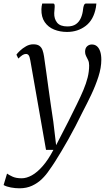

<svg xmlns="http://www.w3.org/2000/svg" viewBox="-74 -796 607 1064"><path d="M94 -461Q90.5 -482 85 -489.5Q79.5 -497 70 -497Q60 -497 50.2 -490.5Q40.5 -484 27.5 -471.5L17 -493Q22.5 -501.5 36.8 -515Q51 -528.5 70.2 -539.5Q89.5 -550.5 110.5 -550.5Q132.5 -550.5 144.2 -542Q156 -533.5 161.5 -518.5Q167 -503.5 170 -483.5Q176.5 -438.5 182.8 -393.2Q189 -348 195.2 -302.8Q201.5 -257.5 208 -212.2Q214.5 -167 221.5 -121.5L237 8.5L305.5 -124.5Q331 -176 352 -218.5Q373 -261 388.2 -297.2Q403.5 -333.5 411.8 -366.8Q420 -400 420 -433.5Q420 -451 414.2 -463Q408.5 -475 403 -485.5Q397.5 -496 397.5 -509Q397.5 -529 408.5 -539.2Q419.5 -549.5 435 -549.5Q452 -549.5 463.5 -539.5Q475 -529.5 481.2 -510.8Q487.5 -492 487.5 -465Q487.5 -421 471.5 -371.2Q455.5 -321.5 431.8 -271.5Q408 -221.5 384 -176Q364.5 -136 344.5 -97.5Q324.5 -59 304.5 -23.5Q284.5 12 265.8 43.2Q247 74.5 230.5 100.5Q214 126.5 199.5 146Q182 173 158.2 196Q134.5 219 103.8 233.2Q73 247.5 34 247.5Q11 247.5 -13.5 243Q-38 238.5 -54 229.5L-35 166Q-25.5 173 -5.5 182.5Q14.5 192 46 192Q73 192 102.8 175.5Q132.5 159 163 124Q193.5 89 222 34.5H181ZM221 -776.5Q226.5 -776.5 228 -770.8Q229.5 -765 229 -757Q229 -749.5 227.8 -740.2Q226.5 -731 226.5 -723.5Q225.5 -691.5 242.5 -670.5Q259.5 -649.5 299.5 -649.5Q329 -649.5 347 -662.2Q365 -675 374.5 -697Q384 -719 386.5 -746Q387.5 -757 391.2 -766.8Q395 -776.5 403 -776.5H460Q459.5 -773 459.2 -768.5Q459 -764 457.5 -755Q445 -686 401 -652.5Q357 -619 297.5 -619Q258.5 -619 225.8 -632.2Q193 -645.5 173.8 -673.5Q154.5 -701.5 155.5 -745Q155.5 -752.5 156.8 -760.8Q158 -769 160 -776.5Z"/></svg>

Font: Merriweather 60pt Light
Style: Italic
Weight: 300
Italic angle: -7.8°
Version: Version 2.101